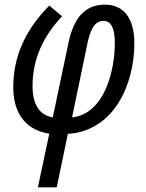

<svg xmlns="http://www.w3.org/2000/svg" viewBox="-20 -566 629 826"><path d="M143 240H224L272 10C472 -3 558 -205 558 -380C558 -487 513 -546 431 -546C340 -546 295 -481 274 -379L207 -61C157 -69 120 -107 120 -196C120 -312 166 -410 247 -496L192 -542C91 -440 37 -325 37 -191C37 -67 102 -4 192 9ZM290 -61 354 -369C369 -446 390 -476 426 -476C456 -476 474 -448 474 -381C474 -263 430 -76 290 -61Z"/></svg>

Font: Noto Sans Display SemiCondensed
Style: Italic
Weight: 400
Width: 4
Italic angle: -12°
Designer: Monotype Design Team
Foundry: Monotype Imaging Inc.
Version: Version 1.900